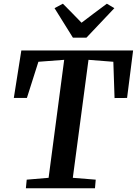

<svg xmlns="http://www.w3.org/2000/svg" viewBox="-20 -1015 738 1035"><path d="M119.5 0 124 -46.5 242 -56.5 326 -692.5 187 -682 125 -487H54.5L95 -743H697.5L665 -487L597.5 -486.5L591 -682L457 -692.5L372.5 -56.5L496 -46.5L492 0ZM373 -812 274 -971 319 -995Q344.5 -969.5 369.5 -944Q394.5 -918.5 419.5 -892.5Q453.5 -918.5 487.5 -944Q521.5 -969.5 556 -995L596.5 -971L446 -812Z"/></svg>

Font: Merriweather 24pt SemiBold
Style: Italic
Weight: 600
Italic angle: -7.8°
Version: Version 2.101